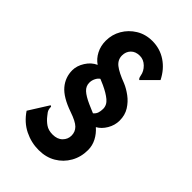

<svg xmlns="http://www.w3.org/2000/svg" viewBox="-222 -757 894 894"><g transform="rotate(45 225.0 -310.0)"><path d="M214 57Q165 57 120.5 35Q76 13 45 -33L106 -130Q113 -129 112.5 -124Q112 -119 114.5 -109Q117 -99 131 -83Q144 -66 162.5 -53Q181 -40 209 -40Q240 -40 257.5 -57.5Q275 -75 275 -99Q275 -124 258 -141Q241 -158 194 -174Q122 -199 92 -234.5Q62 -270 62 -317Q62 -346 80.5 -375.5Q99 -405 128 -418Q104 -434 89.5 -462Q75 -490 75 -524Q75 -565 95 -599.5Q115 -634 150 -655.5Q185 -677 230 -677Q280 -677 320.5 -650Q361 -623 385 -575L315 -505Q311 -508 309 -511.5Q307 -515 305 -525Q301 -549 281.5 -568Q262 -587 237 -587Q209 -587 193 -570.5Q177 -554 177 -529Q177 -501 200 -482.5Q223 -464 276 -444Q300 -434 325 -415.5Q350 -397 367 -370Q384 -343 384 -307Q384 -276 367.5 -248Q351 -220 327 -207Q350 -187 363.5 -161Q377 -135 377 -106Q377 -60 356 -23Q335 14 298.5 35.5Q262 57 214 57ZM272 -243Q283 -252 287 -264Q291 -276 291 -291Q291 -316 269.5 -334Q248 -352 211 -369L183 -381Q173 -375 166 -361Q159 -347 159 -332Q159 -309 176.5 -293Q194 -277 230 -261Q241 -256 252 -251.5Q263 -247 272 -243Z"/></g></svg>

Font: Inconsolata SemiCondensed Bold
Style: Regular
Weight: 700
Width: 4
Monospace: yes
Designer: Raph Levien, Cyreal, Brenton Simpson
Foundry: Raph Levien, Cyreal, Google
Version: Version 3.001; ttfautohint (v1.8.2.53-6de2)